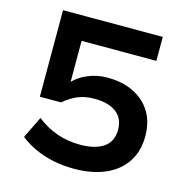

<svg xmlns="http://www.w3.org/2000/svg" viewBox="-106 -804 882 913"><g transform="rotate(15 335.5 -347.5)"><path d="M338 10Q284 10 235.5 0Q187 -10 144.5 -29.5Q102 -49 70 -75L122 -182Q171 -144 223.5 -126Q276 -108 337 -108Q410 -108 451.5 -136.5Q493 -165 493 -223Q493 -279 454.5 -308Q416 -337 347 -337Q302 -337 266.5 -322.5Q231 -308 197 -279H93V-705H584V-587H216V-385Q242 -413 286 -431.5Q330 -450 381 -450Q457 -450 512 -422Q567 -394 596.5 -344.5Q626 -295 626 -227Q626 -152 590.5 -99Q555 -46 490.5 -18Q426 10 338 10Z"/></g></svg>

Font: Nunito Sans 7pt SemiExpanded
Style: Bold
Weight: 700
Width: 6
Designer: Vernon Adams
Foundry: Vernon Adams
Version: Version 3.101;gftools[0.9.27]